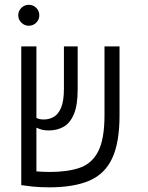

<svg xmlns="http://www.w3.org/2000/svg" viewBox="-20 -782 626 811"><path d="M187.5 9.3Q147.5 9.3 116.2 5.9Q85 2.4 70.3 0H69.8V-585.9H133.8V-284.2Q145 -277.3 165.5 -277.3Q187 -277.3 206.3 -287.8Q225.6 -298.3 237.8 -326.4Q250 -354.5 250 -407.2V-585.9H308.1V-404.3Q308.1 -337.4 292 -299.6Q275.9 -261.7 248.5 -246.3Q221.2 -231 186.5 -231Q168.9 -231 157.2 -234.1Q145.5 -237.3 133.8 -242.7V-58.1Q145.5 -57.1 160.2 -56.4Q174.8 -55.7 191.4 -55.7Q266.1 -55.7 317.4 -73.5Q368.7 -91.3 395 -143.1Q421.4 -194.8 421.4 -295.9V-585.9H484.9V-294.9Q484.9 -180.2 454.1 -113.8Q423.3 -47.4 357.7 -19Q292 9.3 187.5 9.3ZM101.6 -673.3Q83.5 -673.3 70.3 -686.3Q57.1 -699.2 57.1 -717.3Q57.1 -735.8 70.3 -748.8Q83.5 -761.7 101.6 -761.7Q120.1 -761.7 133.1 -748.8Q146 -735.8 146 -717.3Q146 -699.2 133.1 -686.3Q120.1 -673.3 101.6 -673.3Z"/></svg>

Font: CaskaydiaCove NFP Light
Style: Regular
Weight: 300
Designer: Aaron Bell
Foundry: Saja Typeworks
Version: Version 2111.001; VTT 6.35;Nerd Fonts 3.1.1